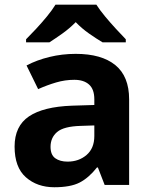

<svg xmlns="http://www.w3.org/2000/svg" viewBox="-20 -786 644 816"><path d="M301.8 -557.1Q411.6 -557.1 470.2 -509.3Q528.8 -461.4 528.8 -363.8V0H424.8L396 -74.2H392.1Q356.9 -29.8 318.1 -10Q279.3 9.8 210.9 9.8Q138.2 9.8 90.1 -32.5Q42 -74.7 42 -163.1Q42 -250 103 -291.3Q164.1 -332.5 286.1 -336.9L380.9 -339.8V-363.8Q380.9 -406.7 358.4 -426.8Q335.9 -446.8 295.9 -446.8Q256.3 -446.8 218.3 -435.5Q180.2 -424.3 142.1 -407.2L92.8 -507.8Q136.2 -530.8 190.2 -543.9Q244.1 -557.1 301.8 -557.1ZM380.9 -252.9 323.2 -251Q251 -249 222.9 -225.1Q194.8 -201.2 194.8 -162.1Q194.8 -127.9 214.8 -113.5Q234.9 -99.1 267.1 -99.1Q314.9 -99.1 347.9 -127.4Q380.9 -155.8 380.9 -208ZM389.6 -766.1Q403.8 -743.7 426.5 -716.3Q449.2 -689 473.1 -663.1Q497.1 -637.2 514.6 -619.1V-606H416Q389.6 -621.6 358.6 -643.3Q327.6 -665 301.8 -691.9Q275.4 -665 245.6 -643.8Q215.8 -622.6 189.9 -606H90.8V-619.1Q109.4 -637.7 133.3 -663.3Q157.2 -689 179.7 -716.3Q202.1 -743.7 215.8 -766.1Z"/></svg>

Font: Open Sans
Style: Bold
Weight: 700
Designer: Monotype Design Team
Foundry: Monotype Imaging Inc.
Version: Version 3.000; ttfautohint (v1.8.4)